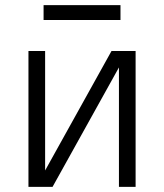

<svg xmlns="http://www.w3.org/2000/svg" viewBox="-20 -729 640 749"><path d="M91 0V-530H156V-64L415 -530H509V0H444V-466L185 0ZM150 -651V-709H450V-651Z"/></svg>

Font: Iosevka Curly Light Extended
Style: Regular
Weight: 300
Width: 7
Monospace: yes
Designer: Belleve Invis
Foundry: Belleve Invis
Version: Version 11.1.0; ttfautohint (v1.8.3)